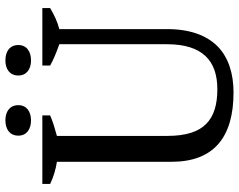

<svg xmlns="http://www.w3.org/2000/svg" viewBox="-107 -770 886 712"><g transform="rotate(-90 336.0 -414.0)"><path d="M189 -789C189 -758 213 -742 246 -742C278 -742 302 -758 302 -789C302 -821 278 -837 246 -837C213 -837 189 -821 189 -789ZM412 -789C412 -758 436 -742 468 -742C501 -742 525 -758 525 -789C525 -821 501 -837 468 -837C436 -837 412 -821 412 -789ZM10 -671C37 -658 65 -650 92 -646V-221C92 -65 182 9 349 9C420 9 479 -10 520 -50C560 -90 584 -151 584 -236V-637C611 -644 637 -656 662 -671V-700H449V-671C470 -659 497 -648 528 -637V-238C528 -105 466 -51 361 -51C306 -51 262 -63 233 -92C204 -120 188 -166 188 -237V-646C213 -653 239 -660 264 -671V-700H10Z"/></g></svg>

Font: PT Serif
Style: Regular
Weight: 400
Designer: A.Korolkova, O.Umpeleva, V.Yefimov
Foundry: ParaType Ltd
Version: Version 1.000;PS 001.000;hotconv 1.0.88;makeotf.lib2.5.64775